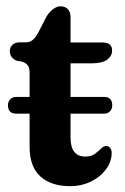

<svg xmlns="http://www.w3.org/2000/svg" viewBox="-20 -596 406 626"><path d="M6 -252.5Q6 -264.5 13.2 -272.2Q20.5 -280 33 -280H76.5V-357.5Q76.5 -375.5 70.5 -383Q64.5 -390.5 53.5 -394.5L33 -398.5Q12 -408.5 12 -429.5Q12 -442 20.8 -450Q29.5 -458 44 -458H67Q87 -458 103.5 -487.5L132.5 -543.5Q141 -557 153.2 -566.2Q165.5 -575.5 177 -575.5Q191.5 -575.5 200.8 -566.5Q210 -557.5 210 -540.5V-457.5H314Q345.5 -457.5 345.5 -431.5Q345.5 -413.5 329.5 -401.5Q313.5 -389.5 278 -389.5H210V-280H319Q346 -280 346 -252.5Q346 -241 338.8 -233.2Q331.5 -225.5 319 -225.5H210V-147Q210 -85.5 258.5 -85.5Q277 -85.5 289 -94.2Q301 -103 309.8 -111.8Q318.5 -120.5 327.5 -120Q335.5 -119.5 340.2 -112.2Q345 -105 344 -93Q342.5 -65.5 324 -41.8Q305.5 -18 275.5 -3.5Q245.5 11 209.5 11Q146.5 11 111.5 -20.8Q76.5 -52.5 76.5 -117.5V-225.5H33Q6 -225.5 6 -252.5Z"/></svg>

Font: Fraunces 72pt SuperSoft SemiBold
Style: Regular
Weight: 600
Version: Version 1.000;[b76b70a41]